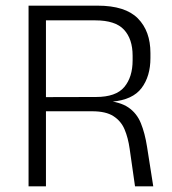

<svg xmlns="http://www.w3.org/2000/svg" viewBox="-20 -659 608 679"><path d="M457.5 0 438.5 -133Q433 -172 420.5 -201.5Q408 -231 381.2 -248.2Q354.5 -265.5 306 -265.5H123.5V-315.5L319.5 -316Q390 -316 419.5 -351.2Q449 -386.5 449 -445.5V-462Q449 -521 418.5 -554Q388 -587 317 -587H121V-639H325Q423 -639 467.5 -594Q512 -549 512 -471.5V-453.5Q512 -389.5 480.8 -347.8Q449.5 -306 376.5 -299.5L376 -293.5L349 -303.5Q404 -299.5 434 -279Q464 -258.5 478.2 -223.2Q492.5 -188 500 -140L522 0ZM81 0V-639H142.5V-299.5V-275.5V0Z"/></svg>

Font: Anek Odia Light
Style: Regular
Weight: 300
Designer: Yesha Goshar & Mahesh Sahu (Odia), Yesha Goshar (Latin)
Foundry: Ek Type
Version: Version 1.003